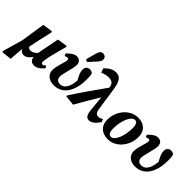

<svg xmlns="http://www.w3.org/2000/svg" viewBox="6 -1631 2671 2671"><g transform="rotate(45 1341.5 -295.5)"><path d="M-0.7 193.8 136.5 177.3 154.7 -72.5 197.6 -103C207.3 -175.2 223.7 -246.6 278.6 -486.4L268.5 -498.5L123.2 -476.9L69 -119.8L-17.9 182.2L-0.7 193.8ZM228.4 15.2C271 15.2 329.3 -22.8 365.9 -117.5L357.6 -159.4C320.7 -116.4 284.4 -96.6 248.9 -96.6C219.2 -96.6 199.9 -112.4 190.1 -145.9L136.6 -75.5C144.9 -25.6 176.7 15.2 228.4 15.2ZM429 15.2C477 15.2 528.1 -14.7 573.8 -74.7L549.1 -103.9C532.5 -87.6 518.5 -77.8 504.4 -77.8C488.4 -77.8 480.9 -90.3 480.9 -111.8C480.9 -153.9 498.3 -231.5 535 -367.3L566.8 -486.4L556.7 -498.5L412.2 -476.9L372.1 -274.5C345.6 -141.6 341.6 -113.1 341.6 -85.6C341.6 -21.5 375 15.2 429 15.2Z M817.2 15.2C994.5 15.2 1088.2 -140.8 1088.2 -367.5C1088.2 -421.7 1086.5 -444.2 1078.6 -473.1C1068 -487.2 1048.3 -497.8 1027.3 -498.5C983.1 -501.4 949.5 -473.6 949.5 -426.2C949.5 -368.1 969.3 -329 1028.2 -228.2L1046.3 -336.6L1006.6 -379.6C1007.4 -356.1 1007.7 -334.1 1007.7 -311.7C1007.7 -144.8 956.2 -57.2 868.2 -57.2C821.7 -57.2 794.2 -84 794.2 -134.5C794.2 -193.2 848.3 -341.6 848.3 -410.8C848.3 -465.7 817.4 -498.5 764 -498.5C722.4 -498.5 681.8 -474 623.1 -415L639.7 -380.6C657.2 -388.3 673.6 -393 683.6 -393C700.7 -393 707.8 -384.9 707.8 -366.4C707.8 -319.1 656.4 -207.7 656.4 -123.2C656.4 -27.6 737.8 15.2 817.2 15.2ZM882.5 -560 918 -540.7C951.9 -576.7 983.2 -610.9 1014.9 -647C1042.7 -677.5 1055.9 -700.5 1055.9 -727.1C1055.9 -762 1028.7 -784.8 993.9 -784.8C963.9 -784.8 939.5 -767.8 923.4 -710C909.7 -664.1 895.6 -609.5 882.5 -560Z M1055.6 0 1201.4 16C1270.1 -108 1339.5 -226.6 1412.7 -344.6L1396.5 -517.5C1278.4 -353.5 1162.7 -187.2 1050 -13.9L1055.6 0ZM1510.1 15.2C1559.6 15.2 1611.8 -26.3 1654.3 -97.2L1635.4 -136.8C1607.2 -119.6 1587.7 -112.5 1571.9 -112.5C1539.2 -112.5 1509.4 -125.3 1499.2 -193.5L1449.6 -533.2C1426.7 -689.1 1378.6 -726.3 1307.6 -726.3C1257.4 -726.3 1203.8 -706.1 1140.9 -638.8L1164.3 -575.8C1207.5 -596.7 1247.1 -604.4 1289.2 -604.4C1343.4 -604.4 1382.5 -581.1 1389.6 -514L1428.1 -113.5C1436.5 -24.1 1460 15.2 1510.1 15.2Z M1881 15.2C2042.1 15.2 2164.3 -140.9 2164.3 -307.7C2164.3 -439.4 2080.7 -498.5 1970.6 -498.5C1808.6 -498.5 1684.8 -343 1684.8 -176C1684.8 -44.7 1771.5 15.2 1881 15.2ZM1888.4 -39.3C1855.3 -39.3 1829.7 -64.2 1829.7 -149.3C1829.7 -284.6 1884 -444.1 1961.8 -444.1C1996.1 -444.1 2019.3 -418.7 2019.3 -337.8C2019.3 -198.1 1965.9 -39.3 1888.4 -39.3Z M2415.2 15.2C2592.5 15.2 2686.2 -140.8 2686.2 -367.5C2686.2 -421.7 2684.5 -444.2 2676.6 -473.1C2666 -487.2 2646.3 -497.8 2625.3 -498.5C2581.1 -501.4 2547.5 -473.6 2547.5 -426.2C2547.5 -368.1 2567.3 -329 2626.2 -228.2L2644.3 -336.6L2604.6 -379.6C2605.4 -356.1 2605.7 -334.1 2605.7 -311.7C2605.7 -144.8 2554.2 -57.2 2466.2 -57.2C2419.7 -57.2 2392.2 -84 2392.2 -134.5C2392.2 -193.2 2446.3 -341.6 2446.3 -410.8C2446.3 -465.7 2415.4 -498.5 2362 -498.5C2320.4 -498.5 2279.8 -474 2221.1 -415L2237.7 -380.6C2255.2 -388.3 2271.6 -393 2281.6 -393C2298.7 -393 2305.8 -384.9 2305.8 -366.4C2305.8 -319.1 2254.4 -207.7 2254.4 -123.2C2254.4 -27.6 2335.8 15.2 2415.2 15.2Z"/></g></svg>

Font: Source Serif Variable
Style: Italic
Weight: 389
Italic angle: -12°
Designer: Frank Grießhammer
Foundry: Adobe Systems Incorporated
Version: Version 3.001;hotconv 1.0.111;makeotfexe 2.5.65597